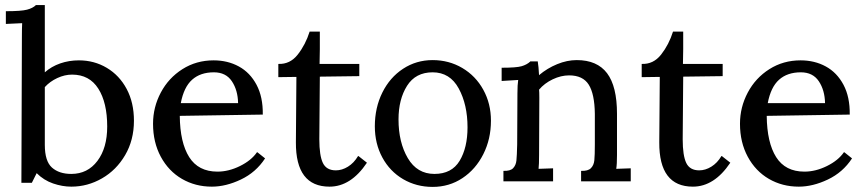

<svg xmlns="http://www.w3.org/2000/svg" viewBox="-20 -712 3400 754"><path d="M506 -238Q506 -162 471.5 -103Q437 -44 380.5 -11.5Q324 21 260 21Q225 21 188.5 8.5Q152 -4 124 -32L105 6H64L66 -568Q66 -600 67 -621L3 -618V-668H4Q63 -668 86 -674Q109 -680 121 -692H156V-428Q182 -451 216.5 -463Q251 -475 290 -475Q350 -475 399.5 -445.5Q449 -416 477.5 -362.5Q506 -309 506 -238ZM401 -215Q401 -309 366 -364Q331 -419 263 -419Q234 -419 205 -405.5Q176 -392 156 -370V-143Q156 -79 184 -54Q212 -29 260 -29Q324 -29 362.5 -80Q401 -131 401 -215Z M812 21Q747 21 694.5 -9.5Q642 -40 611.5 -96.5Q581 -153 581 -226Q581 -291 611.5 -348.5Q642 -406 696.5 -440.5Q751 -475 819 -475Q874 -475 918 -451Q962 -427 987.5 -379Q1013 -331 1012 -262H1011L685 -257H686Q687 -152 723 -95Q759 -38 834 -38Q878 -38 922.5 -60Q967 -82 989 -114H991L1021 -90Q985 -35 926 -7Q867 21 812 21ZM690 -307H915Q914 -358 890.5 -393Q867 -428 820 -428Q767 -428 734.5 -399Q702 -370 690 -307Z M1236 -519 1235 -461H1391V-413L1236 -411L1234 -165Q1234 -101 1248 -72Q1262 -43 1299 -43Q1323 -43 1346.5 -57.5Q1370 -72 1386 -99H1388L1421 -73Q1358 21 1274 21Q1141 21 1142 -153L1144 -410L1073 -409V-461Q1119 -459 1149.5 -498Q1180 -537 1196 -588H1236Z M1908 -238Q1908 -166 1878 -106.5Q1848 -47 1796 -12.5Q1744 22 1679 22Q1615 22 1563 -8.5Q1511 -39 1481.5 -93.5Q1452 -148 1452 -216Q1452 -289 1481.5 -348.5Q1511 -408 1563 -442Q1615 -476 1679 -476Q1743 -476 1795.5 -445Q1848 -414 1878 -359.5Q1908 -305 1908 -238ZM1545 -243Q1545 -153 1581.5 -91Q1618 -29 1686 -29Q1754 -29 1785 -80.5Q1816 -132 1816 -212Q1816 -301 1781.5 -364.5Q1747 -428 1679 -428Q1612 -428 1578.5 -375Q1545 -322 1545 -243Z M2457 0H2262V-41Q2289 -40 2300.5 -51.5Q2312 -63 2314 -82.5Q2316 -102 2316 -145V-265Q2315 -343 2292 -379.5Q2269 -416 2215 -416Q2183 -416 2150.5 -400.5Q2118 -385 2097 -360Q2098 -351 2098 -328L2097 -103Q2097 -66 2095 -49L2152 -51V0H1957V-41Q1984 -40 1995 -51.5Q2006 -63 2008 -81.5Q2010 -100 2011 -145L2012 -345Q2012 -379 2015 -398L1950 -394V-446Q2008 -446 2028.5 -452Q2049 -458 2062 -470V-471H2092V-469Q2095 -453 2097 -415V-417Q2129 -444 2168 -460Q2207 -476 2245 -476Q2325 -476 2364 -424.5Q2403 -373 2403 -265V-103Q2403 -66 2400 -49L2457 -51Z M2663 -519 2662 -461H2818V-413L2663 -411L2661 -165Q2661 -101 2675 -72Q2689 -43 2726 -43Q2750 -43 2773.5 -57.5Q2797 -72 2813 -99H2815L2848 -73Q2785 21 2701 21Q2568 21 2569 -153L2571 -410L2500 -409V-461Q2546 -459 2576.5 -498Q2607 -537 2623 -588H2663Z M3117 21Q3052 21 2999.5 -9.5Q2947 -40 2916.5 -96.5Q2886 -153 2886 -226Q2886 -291 2916.5 -348.5Q2947 -406 3001.5 -440.5Q3056 -475 3124 -475Q3179 -475 3223 -451Q3267 -427 3292.5 -379Q3318 -331 3317 -262H3316L2990 -257H2991Q2992 -152 3028 -95Q3064 -38 3139 -38Q3183 -38 3227.5 -60Q3272 -82 3294 -114H3296L3326 -90Q3290 -35 3231 -7Q3172 21 3117 21ZM2995 -307H3220Q3219 -358 3195.5 -393Q3172 -428 3125 -428Q3072 -428 3039.5 -399Q3007 -370 2995 -307Z"/></svg>

Font: Sumana
Style: Regular
Weight: 400
Designer: Cyreal, Alexei Vanyashin (Devanagari), Olga Karpushina (Latin)
Foundry: Cyreal
Version: Version 1.015;PS 001.015;hotconv 1.0.70;makeotf.lib2.5.58329